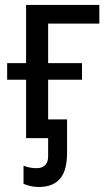

<svg xmlns="http://www.w3.org/2000/svg" viewBox="-20 -556 440 773"><path d="M85 0V-234.9H8.8V-301.8H85V-536.1H379.9V-460.9H173.8V-301.8H310.1V-234.9H173.8V0ZM250 -75.2V63Q249.5 95.2 243.2 120.1Q236.8 145 222.9 162.1Q209 179.2 187.3 188Q165.5 196.8 134.8 196.8Q116.2 196.8 100.8 192.6Q85.4 188.5 74.7 184.1V110.8Q81.5 114.3 95.9 117.7Q110.4 121.1 127 121.1Q149.4 121.1 161.6 109.1Q173.8 97.2 173.8 73.2V-75.2Z"/></svg>

Font: Genotype
Style: Regular
Weight: 400
Foundry: Ascender Corporation
Version: Version 1.00